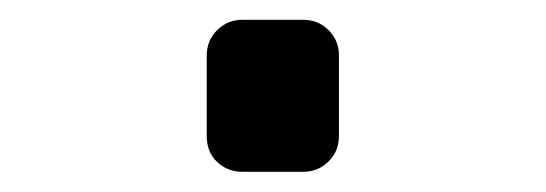

<svg xmlns="http://www.w3.org/2000/svg" viewBox="-20 -170 540 190"><path d="M219.7 0Q205.1 0 194.8 -9.8Q184.6 -19.5 184.6 -35.2V-115.2Q184.6 -129.9 194.8 -140.1Q205.1 -150.4 219.7 -150.4H280.3Q294.9 -150.4 305.2 -140.1Q315.4 -129.9 315.4 -115.2V-35.2Q315.4 -20.5 305.2 -10.3Q294.9 0 280.3 0Z"/></svg>

Font: Rounded-L Mgen+ 2m regular
Style: Regular
Weight: 400
Designer: [Source Han Sans]
Ryoko NISHIZUKA  (kana & ideographs); Paul D. Hunt (Latin, Greek & Cyrillic); Wenlong ZHANG  (bopomofo
Version: Version 1.059.20150602